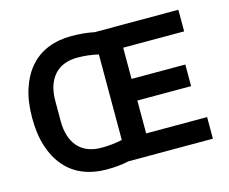

<svg xmlns="http://www.w3.org/2000/svg" viewBox="-101 -851 1196 1004"><g transform="rotate(-15 497.0 -349.0)"><path d="M479 0Q455 6 423.5 9Q392 12 360 12Q290 12 233 -11Q176 -34 136 -80Q96 -126 74 -193Q52 -260 52 -349Q52 -437 74 -504.5Q96 -572 136 -618Q176 -664 233 -687Q290 -710 360 -710Q392 -710 424 -707Q456 -704 484 -698H937V-581H607V-412H898V-295H607V-117H937V0ZM363 -105Q422 -105 475 -117V-580Q449 -586 420.5 -589.5Q392 -593 363 -593Q280 -593 236 -543Q192 -493 192 -403V-295Q192 -205 236 -155Q280 -105 363 -105Z"/></g></svg>

Font: IBM Plex Sans SmBld
Style: Regular
Weight: 600
Designer: Mike Abbink, Paul van der Laan, Pieter van Rosmalen
Foundry: Bold Monday
Version: Version 3.005